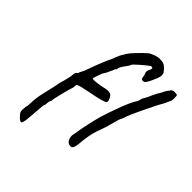

<svg xmlns="http://www.w3.org/2000/svg" viewBox="-211 -798 1037 1037"><g transform="rotate(45 307.5 -279.0)"><path d="M366 -37Q390 -183 417 -257Q424 -276 429 -291Q463 -389 485 -418Q486 -420 488 -425.5Q490 -431 491 -438Q492 -445 500 -457Q511 -475 517 -492Q533 -526 545 -544Q555 -568 569 -582L568 -583Q575 -595 592.5 -595Q610 -595 612.5 -591.5Q615 -588 615 -567.5Q615 -547 606 -537H607Q594 -506 589.5 -501Q585 -496 550 -424Q497 -314 497 -302Q486 -278 485 -276L463 -197Q447 -154 446 -149Q430 -105 424 -26L423 -22Q420 -1 413 6Q406 13 392 9Q367 1 366 -37ZM141 -29 133 69Q130 99 123 106Q114 112 88 82Q80 73 78.5 65Q77 57 80 31Q85 16 85 -11Q85 -44 99.5 -102.5Q114 -161 118 -189Q137 -252 137 -271Q137 -290 151 -298Q152 -306 166 -331Q208 -448 226 -480Q244 -530 255 -543Q262 -560 293 -593Q324 -626 348 -646Q385 -665 407 -665Q429 -665 436 -662Q447 -659 462 -644Q475 -629 477.5 -624Q480 -619 480 -605Q476 -584 460 -551Q444 -518 436 -517Q424 -513 418.5 -519.5Q413 -526 413 -541L406 -561Q406 -576 413 -586Q418 -596 415 -601Q412 -606 402 -603Q393 -598 357.5 -567.5Q322 -537 322 -531Q317 -518 303 -501Q285 -476 285 -466.5Q285 -457 279 -457Q275 -443 265 -425Q256 -401 245 -390H246Q227 -340 227.5 -335Q228 -330 257.5 -333Q287 -336 309 -342Q331 -348 351 -343Q362 -336 369 -320Q376 -304 372 -298Q368 -287 266 -268Q199 -255 199 -251Q189 -251 189 -238Q189 -225 184.5 -214Q180 -203 167.5 -152.5Q155 -102 155 -90Q147 -80 147 -54Q141 -43 141 -29Z"/></g></svg>

Font: Caveat
Style: Regular
Weight: 400
Designer: Pablo Impallari
Foundry: Creative Lab NY
Version: Version 1.096; ttfautohint (v1.3)